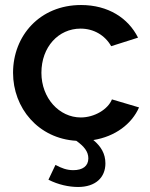

<svg xmlns="http://www.w3.org/2000/svg" viewBox="-20 -552 599 765"><path d="M534 -124 426 -156C410 -116 356 -84 302 -84C216 -84 145 -161 145 -262C145 -365 213 -438 301 -438C353 -438 398 -412 423 -368L530 -402C491 -480 411 -532 303 -532C138 -532 32 -409 32 -262C32 -122 132 0 284 9C315 31 332 52 332 79C332 110 309 126 272 126C246 126 225 118 201 105L173 164C212 184 255 193 291 193C361 193 400 155 400 99C400 60 382 31 352 6C439 -8 505 -58 534 -124Z"/></svg>

Font: FIGSv2-sans-serif SemiBold
Style: Regular
Weight: 600
Designer: Matt McInerney, Pablo Impallari, Rodrigo Fuenzalida,Mirko Velimirovic
Foundry: Matt McInerney, Pablo Impallari, Rodrigo Fuenzalida
Version: Version 4.021;hotconv 1.0.109;makeotfexe 2.5.65596